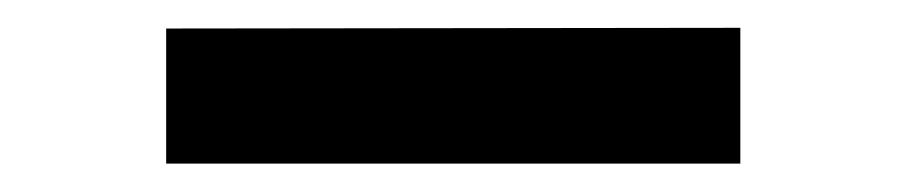

<svg xmlns="http://www.w3.org/2000/svg" viewBox="-20 -758 642 136"><path d="M97.7 -737.8 504.4 -738.3V-642.1H97.7Z"/></svg>

Font: Modern Antiqua
Style: Regular
Weight: 500
Version: Version 1.0